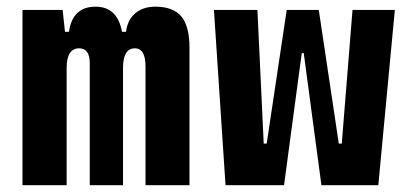

<svg xmlns="http://www.w3.org/2000/svg" viewBox="-20 -547 1212 567"><path d="M409.7 0V-350.6Q409.7 -404.3 378.4 -404.3Q343.3 -404.3 343.3 -346.2V0H245.1V-360.4Q245.1 -404.3 213.9 -404.3Q176.8 -404.3 176.8 -346.2V0H46.4V-517.6H165L171.9 -453.1H183.6Q194.3 -527.3 262.2 -527.3Q326.7 -527.3 340.3 -453.1H352.1Q356.4 -487.8 379.2 -507.6Q401.9 -527.3 439 -527.3Q491.2 -527.3 515.4 -498.5Q539.6 -469.7 539.6 -405.3V0Z M929.2 0 877 -390.1H871.1L818.8 0H646L611.8 -517.6H740.2L758.8 -123H767.6L826.7 -517.6H921.4L980.5 -123H989.3L1021 -517.6H1146L1097.2 0Z"/></svg>

Font: Cascadia Code PL
Style: Bold
Weight: 700
Monospace: yes
Designer: Aaron Bell
Foundry: Saja Typeworks
Version: Version 2404.023; ttfautohint (v1.8.4)